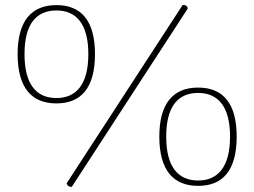

<svg xmlns="http://www.w3.org/2000/svg" viewBox="-20 -720 996 752"><path d="M695 -700 241 -2C244 8 250 12 261 12L715 -686C715 -697 705 -702 695 -700ZM201 -315C298 -315 352 -376 352 -508C352 -639 298 -700 201 -700C104 -700 49 -639 49 -508C49 -376 104 -315 201 -315ZM201 -336C122 -336 76 -390 76 -508C76 -626 122 -679 201 -679C279 -679 326 -626 326 -508C326 -390 279 -336 201 -336ZM756 8C853 8 907 -53 907 -185C907 -316 853 -377 756 -377C659 -377 604 -316 604 -185C604 -53 659 8 756 8ZM756 -13C677 -13 631 -67 631 -185C631 -303 677 -356 756 -356C834 -356 881 -303 881 -185C881 -67 834 -13 756 -13Z"/></svg>

Font: Arima Koshi Thin
Style: Regular
Weight: 250
Designer: Joana Correia and Natanael Gama
Foundry: NDISCOVER
Version: Version 1.019;PS 001.019;hotconv 1.0.88;makeotf.lib2.5.64775